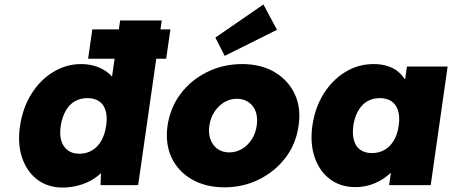

<svg xmlns="http://www.w3.org/2000/svg" viewBox="-20 -832 2032 863"><path d="M376 -568 395 -700H746L727 -568ZM262 11Q195 11 148 -24.5Q101 -60 79.5 -122.5Q58 -185 70 -266Q82 -347 121 -409.5Q160 -472 218.5 -508Q277 -544 345 -544Q380 -544 410.5 -534Q441 -524 464 -506Q487 -488 501 -464Q515 -440 516 -413L471 -401L520 -740H707L601 0H432L436 -119L472 -112Q464 -86 444 -64Q424 -42 396 -25Q368 -8 333 1.5Q298 11 262 11ZM337 -141Q369 -141 394.5 -156.5Q420 -172 435.5 -199.5Q451 -227 457 -266Q463 -305 455 -333.5Q447 -362 426 -376.5Q405 -391 373 -391Q341 -391 316 -376.5Q291 -362 275 -333.5Q259 -305 253 -266Q247 -227 255.5 -199.5Q264 -172 284.5 -156.5Q305 -141 337 -141Z M989 10Q904 10 842 -26Q780 -62 751 -124Q722 -186 733 -267Q745 -348 791.5 -410Q838 -472 910.5 -508Q983 -544 1068 -544Q1153 -544 1214 -508Q1275 -472 1304.5 -410Q1334 -348 1322 -267Q1311 -186 1264 -124Q1217 -62 1145.5 -26Q1074 10 989 10ZM1011 -147Q1041 -147 1067.5 -162.5Q1094 -178 1111.5 -205.5Q1129 -233 1134 -267Q1139 -303 1129.5 -330Q1120 -357 1097.5 -372.5Q1075 -388 1045 -388Q1014 -388 988 -372.5Q962 -357 944 -329.5Q926 -302 921 -267Q916 -233 926 -205.5Q936 -178 958 -162.5Q980 -147 1011 -147ZM990 -581 948 -663 1164 -812 1225 -698Z M1577 9Q1511 9 1463.5 -26.5Q1416 -62 1394.5 -124.5Q1373 -187 1384 -267Q1396 -349 1435 -411Q1474 -473 1532 -508.5Q1590 -544 1659 -544Q1696 -544 1725.5 -534Q1755 -524 1775 -505Q1795 -486 1809 -462Q1823 -438 1830 -410L1792 -412L1809 -533H1992L1916 0H1729L1748 -130L1788 -128Q1775 -99 1754 -74Q1733 -49 1705.5 -30.5Q1678 -12 1646 -1.5Q1614 9 1577 9ZM1652 -144Q1684 -144 1709 -158.5Q1734 -173 1750.5 -201Q1767 -229 1772 -267Q1778 -306 1769.5 -334Q1761 -362 1740 -376.5Q1719 -391 1687 -391Q1655 -391 1630.5 -376.5Q1606 -362 1590 -334Q1574 -306 1568 -267Q1563 -229 1571 -201Q1579 -173 1599.5 -158.5Q1620 -144 1652 -144Z"/></svg>

Font: Lexend ExtBd
Style: Italic
Weight: 800
Italic angle: -8.13011°
Designer: Bonnie Shaver-Troup, Thomas Jockin
Foundry: Lexend
Version: Version 1.007